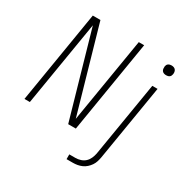

<svg xmlns="http://www.w3.org/2000/svg" viewBox="-205 -924 1309 1327"><g transform="rotate(30 450.0 -260.0)"><path d="M39 0 160 -735H221L415 -58L527 -735H570L449 0H388L194 -677L82 0ZM499 215V177H549Q568 177 588.5 170.5Q609 164 624 150Q639 136 647.5 117Q656 98 660 78L759 -520H801L701 85Q698 102 692.5 119.5Q687 137 676.5 152.5Q666 168 651.5 181Q637 194 619.5 201.5Q602 209 584.5 212Q567 215 549 215ZM805 -631Q795 -631 786.5 -634Q778 -637 772.5 -644Q767 -651 766 -660.5Q765 -670 766 -680Q767 -686 770 -692Q773 -698 779 -702Q785 -706 791.5 -707.5Q798 -709 804 -709Q814 -709 822.5 -706Q831 -703 836.5 -696Q842 -689 843.5 -679.5Q845 -670 843 -660Q842 -654 839 -648Q836 -642 830.5 -638Q825 -634 818 -632.5Q811 -631 805 -631Z"/></g></svg>

Font: Iosevka Aile XLt Obl
Style: Regular
Weight: 200
Italic angle: -9°
Designer: Belleve Invis
Foundry: Belleve Invis
Version: Version 31.1.0; ttfautohint (v1.8.4)